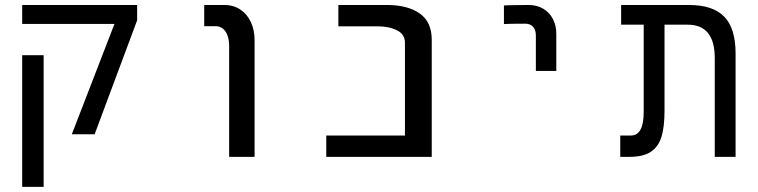

<svg xmlns="http://www.w3.org/2000/svg" viewBox="-20 -629 3040 770"><path d="M439 -533H69V-609H530V-547.5L359.5 -90.5H268ZM69 -407.5H155V120.5H69Z M844 -524H799V-609H879.5Q917 -609 944.5 -590.2Q972 -571.5 986.5 -539.5Q1001 -507.5 1001 -468.5V0H899V-444.5Q899 -481.5 884.2 -502.8Q869.5 -524 844 -524Z M1288.5 -85.5H1604V-458Q1604 -491.5 1572 -507.5Q1540 -523.5 1493 -523.5H1337V-609H1531.5Q1614.5 -609 1663 -575.2Q1711.5 -541.5 1711.5 -469V0H1288.5Z M2100 -609Q2079.5 -609 2045.2 -608.5Q2011 -608 2001 -607V-532.5Q2024.5 -534 2086 -534Q2106.5 -534 2117.8 -521.8Q2129 -509.5 2129 -486.5V-344.5H2211V-494Q2211 -527 2197.2 -553.2Q2183.5 -579.5 2158.2 -594.2Q2133 -609 2100 -609Z M2738 -530H2645V-185Q2645 -120 2632.8 -80.2Q2620.5 -40.5 2590 -20.2Q2559.5 0 2505.5 0H2467.5V-85.5H2510Q2561.5 -85.5 2561.5 -180V-530H2471V-609H2743.5Q2839 -609 2884.5 -562.2Q2930 -515.5 2930 -414.5V0H2846.5V-396Q2846.5 -530 2738 -530Z"/></svg>

Font: JuliaMono
Style: Regular
Weight: 400
Monospace: yes
Designer: cormullion
Foundry: corm
Version: Version 0.055; ttfautohint (v1.8.4)